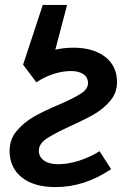

<svg xmlns="http://www.w3.org/2000/svg" viewBox="-20 -748 496 781"><path d="M154 -728H253L205 -546Q242 -554 278 -554Q360 -554 408 -516.5Q456 -479 456 -414Q456 -371 429 -338.5Q402 -306 364 -284Q326 -262 266 -235Q201 -205 169.5 -184Q138 -163 138 -135Q138 -110 159 -95Q180 -80 215 -80Q256 -80 300.5 -94Q345 -108 385 -133L432 -60Q324 13 206 13Q118 13 68.5 -26.5Q19 -66 19 -135Q19 -181 48 -215.5Q77 -250 117 -273Q157 -296 219 -322Q281 -349 309.5 -367.5Q338 -386 338 -410Q338 -433 319.5 -446Q301 -459 269 -459Q234 -459 197 -447Q160 -435 128 -413L74 -485Z"/></svg>

Font: Nebula Sans Semibold
Style: Regular
Weight: 600
Italic angle: -9°
Designer: Paul D. Hunt for Adobe (as Source Sans)
Foundry: Nebula Entertainment & Broadcasting LLC
Version: Version 1.010